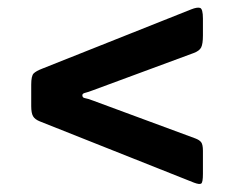

<svg xmlns="http://www.w3.org/2000/svg" viewBox="-20 -632 600 492"><path d="M219 -374 480 -277.5Q491 -273.5 495.5 -267.5Q500 -261.5 500 -245.5V-186.5Q500 -165 495.8 -161.8Q491.5 -158.5 477 -164L82 -321Q69.5 -326 64.8 -334Q60 -342 60 -360V-415Q60 -437.5 66.2 -443.8Q72.5 -450 88 -456L470 -608Q485 -614 492.5 -611.8Q500 -609.5 500 -584.5V-541Q500 -519.5 495.5 -510.5Q491 -501.5 476 -496L219 -401Q206 -396 198.5 -394.2Q191 -392.5 191 -388Q191 -381.5 197.8 -380.5Q204.5 -379.5 219 -374Z"/></svg>

Font: Besley* Fatface
Style: Regular
Weight: 900
Designer: Owen Earl
Foundry: indestructible type*
Version: Version 3.000; ttfautohint (v1.8.3)